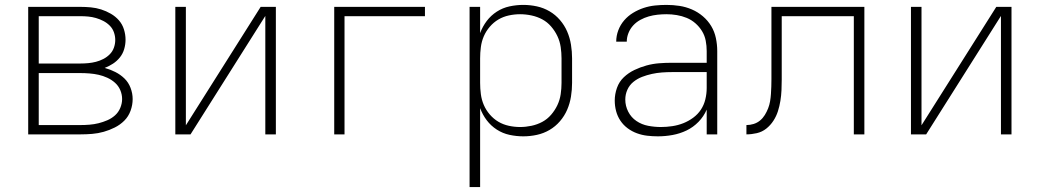

<svg xmlns="http://www.w3.org/2000/svg" viewBox="-20 -548 4240 783"><path d="M95 0V-520H308Q329 -520 350.5 -518Q372 -516 392.5 -509.5Q413 -503 432 -492Q451 -481 465 -465Q479 -449 485.5 -428Q492 -407 492 -386Q492 -367 486.5 -348Q481 -329 469 -314Q457 -299 441 -288.5Q425 -278 407 -271Q429 -265 450 -254.5Q471 -244 487.5 -228Q504 -212 512.5 -189.5Q521 -167 521 -144Q521 -120 512.5 -96.5Q504 -73 487 -56Q470 -39 448 -28Q426 -17 403 -10.5Q380 -4 356 -2Q332 0 308 0ZM138 -289H308Q324 -289 340 -290.5Q356 -292 371.5 -296Q387 -300 401.5 -307.5Q416 -315 427.5 -326.5Q439 -338 444.5 -353.5Q450 -369 450 -385Q450 -401 444.5 -416.5Q439 -432 427.5 -443.5Q416 -455 401.5 -462.5Q387 -470 371.5 -474.5Q356 -479 340 -480.5Q324 -482 308 -482H138ZM138 -38H308Q326 -38 345 -39.5Q364 -41 382 -45.5Q400 -50 417.5 -57.5Q435 -65 449 -77.5Q463 -90 470.5 -108Q478 -126 478 -144Q478 -163 470.5 -180.5Q463 -198 449 -210.5Q435 -223 417.5 -231Q400 -239 382 -243Q364 -247 345 -248.5Q326 -250 308 -250H138Z M695 0V-520H738V-37L1043 -520H1105V0H1062V-483L757 0Z M1343 0V-520H1713V-482H1385V0Z M1895 215V-520H1938V-413Q1948 -440 1965 -462.5Q1982 -485 2006 -500.5Q2030 -516 2058 -522Q2086 -528 2114 -528Q2142 -528 2169.5 -522Q2197 -516 2221 -502Q2245 -488 2263.5 -466.5Q2282 -445 2293 -419.5Q2304 -394 2308.5 -366Q2313 -338 2313 -310V-210Q2313 -182 2308.5 -154Q2304 -126 2293 -100.5Q2282 -75 2263.5 -53.5Q2245 -32 2221 -18Q2197 -4 2169.5 2Q2142 8 2114 8Q2086 8 2058 2Q2030 -4 2006 -19.5Q1982 -35 1965 -57.5Q1948 -80 1938 -107V215ZM2101 -30Q2124 -30 2147.5 -35Q2171 -40 2191.5 -51Q2212 -62 2227.5 -80Q2243 -98 2253 -119Q2263 -140 2266.5 -163.5Q2270 -187 2270 -210V-310Q2270 -333 2266.5 -356.5Q2263 -380 2253 -401Q2243 -422 2227.5 -440Q2212 -458 2191.5 -469Q2171 -480 2147.5 -485Q2124 -490 2101 -490Q2078 -490 2055 -485Q2032 -480 2012.5 -468.5Q1993 -457 1977.5 -439Q1962 -421 1953 -400Q1944 -379 1941 -356Q1938 -333 1938 -310V-210Q1938 -187 1941 -164Q1944 -141 1953 -120Q1962 -99 1977.5 -81Q1993 -63 2012.5 -51.5Q2032 -40 2055 -35Q2078 -30 2101 -30Z M2663 8Q2641 8 2619.5 5.5Q2598 3 2577.5 -4.5Q2557 -12 2539.5 -25Q2522 -38 2510 -56Q2498 -74 2492.5 -95Q2487 -116 2487 -138Q2487 -164 2496 -189.5Q2505 -215 2524 -233Q2543 -251 2567 -262.5Q2591 -274 2616.5 -281Q2642 -288 2668 -290Q2694 -292 2720 -292H2862V-340Q2862 -361 2858 -382Q2854 -403 2843 -421Q2832 -439 2816 -453Q2800 -467 2780.5 -475Q2761 -483 2740 -486.5Q2719 -490 2698 -490Q2680 -490 2661.5 -488Q2643 -486 2625.5 -481Q2608 -476 2591.5 -467Q2575 -458 2562.5 -444.5Q2550 -431 2543 -413.5Q2536 -396 2536 -378H2493Q2493 -402 2501.5 -424.5Q2510 -447 2525.5 -465Q2541 -483 2561.5 -495.5Q2582 -508 2604.5 -515.5Q2627 -523 2650.5 -525.5Q2674 -528 2698 -528Q2725 -528 2751 -524Q2777 -520 2801.5 -509.5Q2826 -499 2846.5 -481.5Q2867 -464 2880.5 -441.5Q2894 -419 2899.5 -392.5Q2905 -366 2905 -340V0H2862V-101Q2850 -73 2828.5 -51Q2807 -29 2780 -16Q2753 -3 2723 2.5Q2693 8 2663 8ZM2675 -30Q2698 -30 2721.5 -33.5Q2745 -37 2766.5 -45.5Q2788 -54 2807 -68Q2826 -82 2838.5 -101Q2851 -120 2856.5 -143Q2862 -166 2862 -189V-254H2720Q2700 -254 2679.5 -252.5Q2659 -251 2638.5 -246.5Q2618 -242 2598.5 -234.5Q2579 -227 2563 -214Q2547 -201 2538.5 -182Q2530 -163 2530 -142Q2530 -116 2542 -92.5Q2554 -69 2575.5 -54.5Q2597 -40 2623 -35Q2649 -30 2675 -30Z M3024 0V-38Q3039 -38 3053.5 -42.5Q3068 -47 3079.5 -56.5Q3091 -66 3099 -79Q3107 -92 3112.5 -106Q3118 -120 3120.5 -135Q3123 -150 3124 -165Q3125 -180 3125.5 -195Q3126 -210 3126 -225Q3126 -239 3126 -253Q3126 -267 3126 -281V-520H3505V0H3462V-482H3168V-281Q3168 -277 3168 -273.5Q3168 -270 3168 -267Q3168 -245 3168 -223.5Q3168 -202 3167 -180Q3166 -158 3162.5 -136.5Q3159 -115 3152.5 -94.5Q3146 -74 3134 -55.5Q3122 -37 3105 -23.5Q3088 -10 3066.5 -5Q3045 0 3024 0Z M3695 0V-520H3738V-37L4043 -520H4105V0H4062V-483L3757 0Z"/></svg>

Font: Iosevka SS04 XLt Ex
Style: Regular
Weight: 200
Width: 7
Monospace: yes
Designer: Belleve Invis
Foundry: Belleve Invis
Version: Version 19.0.0; ttfautohint (v1.8.4)